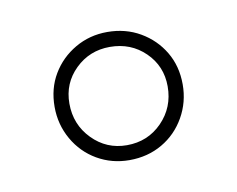

<svg xmlns="http://www.w3.org/2000/svg" viewBox="-38 -763 344 279"><g transform="rotate(-10 134.5 -623.5)"><path d="M134 -718Q161 -718 182.5 -705.5Q204 -693 216.5 -672Q229 -651 229 -624Q229 -598 216.5 -576Q204 -554 182.5 -541.5Q161 -529 134 -529Q108 -529 86.5 -541.5Q65 -554 52.5 -576Q40 -598 40 -624Q40 -651 52.5 -672Q65 -693 86.5 -705.5Q108 -718 134 -718ZM134 -696Q104 -696 83 -675.5Q62 -655 62 -625Q62 -594 83 -572.5Q104 -551 134 -551Q165 -551 186 -572.5Q207 -594 207 -625Q207 -655 186 -675.5Q165 -696 134 -696Z"/></g></svg>

Font: Kalnia
Style: Regular
Weight: 400
Designer: Frida Medrano
Foundry: Frida Medrano
Version: Version 1.105